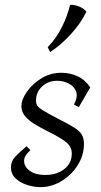

<svg xmlns="http://www.w3.org/2000/svg" viewBox="-20 -754 416 789"><path d="M146 15Q120 15 91.5 6Q63 -3 44 -21Q25 -39 25 -66Q25 -92 44 -111.5Q63 -131 89 -153L105 -137Q90 -123 84.5 -113Q79 -103 79 -93Q79 -69 102.5 -52Q126 -35 166 -35Q213 -35 244 -59Q275 -83 275 -123Q275 -149 255 -167Q235 -185 179 -213Q151 -227 125.5 -242Q100 -257 84 -275.5Q68 -294 68 -317Q68 -345 90.5 -377Q113 -409 150 -432Q187 -455 232 -455Q267 -455 298 -441Q329 -427 351 -395L304 -314L284 -324Q301 -357 292.5 -378.5Q284 -400 262 -411Q240 -422 215 -422Q177 -422 152.5 -398.5Q128 -375 128 -340Q128 -329 133 -320.5Q138 -312 156.5 -300.5Q175 -289 213 -269Q259 -246 283 -231Q307 -216 316 -201Q325 -186 325 -163Q325 -116 299.5 -75.5Q274 -35 233 -10Q192 15 146 15ZM268 -734Q285 -735 304.5 -727.5Q324 -720 335 -706Q314 -661 272.5 -615Q231 -569 186 -540L176 -560Q212 -597 235 -644Q258 -691 268 -734Z"/></svg>

Font: Bona Nova SC
Style: Italic
Weight: 400
Italic angle: -4°
Designer: Mateusz Machalski
Foundry: Capitalics
Version: Version 4.001; ttfautohint (v1.8.4.7-5d5b)